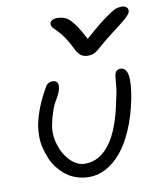

<svg xmlns="http://www.w3.org/2000/svg" viewBox="-83 -786 745 876"><g transform="rotate(-10 289.5 -348.0)"><path d="M539.1 -717.8Q555.2 -717.8 562.7 -709.7Q570.3 -701.7 567.9 -689.9Q565.4 -679.7 549.1 -664.3Q532.7 -648.9 472.2 -603Q450.2 -586.4 428.5 -567.9Q406.7 -549.3 397.9 -541.7Q389.2 -534.2 377.7 -529.1Q366.2 -523.9 352.1 -523.9Q330.1 -523.9 316.7 -534.4Q303.2 -544.9 289.1 -575.2Q276.9 -600.1 263.2 -620.4Q249.5 -640.6 239.5 -650.9Q229.5 -661.1 220.9 -669.7Q212.4 -678.2 209 -684.8Q205.6 -691.4 207 -699.2Q208.5 -707.5 217.8 -712.6Q227.1 -717.8 240.2 -717.8Q263.7 -717.8 280.3 -709.5Q296.9 -701.2 316.7 -675.5Q336.4 -649.9 361.8 -600.1Q422.4 -653.8 460.7 -681.4Q499 -709 512 -713.4Q524.9 -717.8 539.1 -717.8ZM261.2 22Q230.5 22 202.9 12.9Q175.3 3.9 154.8 -12Q134.3 -27.8 117.2 -49.3Q100.1 -70.8 89.8 -95.7Q79.6 -120.6 73 -147.2Q66.4 -173.8 66.7 -200.4Q66.9 -227.1 70.8 -252Q87.9 -335 136.2 -416Q146.5 -437 169.9 -437Q200.7 -437 193.8 -399.9Q190.9 -386.2 183.6 -371.8Q176.3 -357.4 168.5 -345Q160.6 -332.5 150.9 -305.4Q141.1 -278.3 133.8 -242.2Q125 -197.8 139.4 -150.4Q153.8 -103 184.8 -72Q215.8 -41 252 -41Q319.8 -41 368.2 -106.4Q416.5 -171.9 441.9 -305.2Q448.2 -330.1 450.7 -347.9Q453.1 -365.7 454.3 -383.1Q455.6 -400.4 457 -412.1Q461.9 -439.9 484.9 -439.9Q538.1 -439.9 509.8 -293.9Q494.1 -216.3 467.5 -155.3Q440.9 -94.2 408.2 -55.9Q375.5 -17.6 338.1 2.2Q300.8 22 261.2 22Z"/></g></svg>

Font: Shantell Sans Irregular Bouncy
Style: Italic
Weight: 300
Italic angle: -11.31°
Designer: Stephen Nixon, Anya Danilova, Shantell Martin
Foundry: Arrow Type
Version: Version 1.006;[9816181b4]